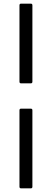

<svg xmlns="http://www.w3.org/2000/svg" viewBox="-20 -850 245 1055"><path d="M96 -392Q87 -392 87 -401V-821Q87 -830 96 -830H149Q158 -830 158 -821V-401Q158 -392 149 -392ZM96 185Q87 185 87 176V-244Q87 -253 96 -253H149Q158 -253 158 -244V176Q158 185 149 185Z"/></svg>

Font: Sofia Sans Condensed
Style: Italic
Weight: 400
Italic angle: -9°
Designer: Botio Nikoltchev, Ani Petrova
Foundry: lettersoup
Version: Version 4.101